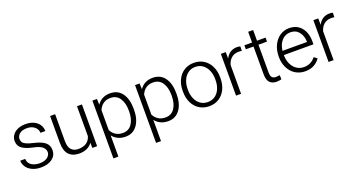

<svg xmlns="http://www.w3.org/2000/svg" viewBox="-49 -1358 4198 2260"><g transform="rotate(-20 2050.5 -228.0)"><path d="M242 -242Q149 -261 103.5 -294.5Q58 -328 58 -390Q58 -429 81 -462Q104 -495 146.5 -514Q189 -533 244 -533Q304 -533 347.5 -512.5Q391 -492 414.5 -456.5Q438 -421 438 -376H377Q377 -403 361 -427.5Q345 -452 315 -467Q285 -482 244 -482Q183 -482 151.5 -455Q120 -428 120 -392Q120 -367 131 -350Q142 -333 171.5 -319Q201 -305 257 -292Q354 -270 397.5 -234.5Q441 -199 441 -137Q441 -71 388 -30.5Q335 10 247 10Q183 10 136.5 -12Q90 -34 65.5 -70.5Q41 -107 41 -149H103Q106 -93 148.5 -67.5Q191 -42 247 -42Q309 -42 344.5 -69Q380 -96 380 -134Q380 -170 350.5 -197.5Q321 -225 242 -242Z M950 0H890L889 -66Q865 -30 823.5 -10Q782 10 724 10Q643 10 597 -38Q551 -86 551 -188V-523H614V-187Q614 -111 646 -77.5Q678 -44 731 -44Q857 -44 888 -148V-523H950Z M1081 -523H1138L1141 -450Q1197 -533 1304 -533Q1400 -533 1452.5 -461.5Q1505 -390 1505 -267V-256Q1505 -136 1452 -63Q1399 10 1306 10Q1252 10 1211 -10Q1170 -30 1143 -65V201H1081ZM1289 -480Q1186 -480 1143 -381V-132Q1162 -92 1199 -67Q1236 -42 1290 -42Q1365 -42 1404.5 -102Q1444 -162 1444 -256V-267Q1444 -362 1404.5 -421Q1365 -480 1289 -480Z M1615 -523H1672L1675 -450Q1731 -533 1838 -533Q1934 -533 1986.5 -461.5Q2039 -390 2039 -267V-256Q2039 -136 1986 -63Q1933 10 1840 10Q1786 10 1745 -10Q1704 -30 1677 -65V201H1615ZM1823 -480Q1720 -480 1677 -381V-132Q1696 -92 1733 -67Q1770 -42 1824 -42Q1899 -42 1938.5 -102Q1978 -162 1978 -256V-267Q1978 -362 1938.5 -421Q1899 -480 1823 -480Z M2353 -533Q2423 -533 2476.5 -499Q2530 -465 2559 -405Q2588 -345 2588 -270V-254Q2588 -178 2559 -118Q2530 -58 2477 -24Q2424 10 2354 10Q2284 10 2230.5 -24Q2177 -58 2148 -118Q2119 -178 2119 -254V-270Q2119 -345 2148 -405Q2177 -465 2230 -499Q2283 -533 2353 -533ZM2354 -42Q2408 -42 2447 -70.5Q2486 -99 2506 -147.5Q2526 -196 2526 -254V-270Q2526 -327 2505.5 -375.5Q2485 -424 2446 -453Q2407 -482 2353 -482Q2300 -482 2261 -453Q2222 -424 2201.5 -375.5Q2181 -327 2181 -270V-254Q2181 -196 2201.5 -147.5Q2222 -99 2261 -70.5Q2300 -42 2354 -42Z M2690 -523H2751L2752 -442Q2798 -533 2897 -533Q2908 -533 2919.5 -531Q2931 -529 2936 -527L2934 -471Q2917 -475 2895 -475Q2839 -475 2802.5 -443Q2766 -411 2753 -359V0H2690Z M3210 -45Q3226 -45 3256 -50L3257 2Q3247 5 3230 7.5Q3213 10 3196 10Q3142 10 3111.5 -21.5Q3081 -53 3081 -127V-473H2985V-523H3081V-657H3143V-523H3250V-473H3143V-127Q3143 -79 3160.5 -62Q3178 -45 3210 -45Z M3319 -256Q3319 -340 3350 -403Q3381 -466 3432.5 -499.5Q3484 -533 3544 -533Q3643 -533 3698 -466.5Q3753 -400 3753 -292V-256H3382Q3382 -195 3404 -146.5Q3426 -98 3466 -70Q3506 -42 3558 -42Q3648 -42 3703 -113L3742 -84Q3714 -42 3668 -16Q3622 10 3555 10Q3487 10 3433.5 -23.5Q3380 -57 3349.5 -117.5Q3319 -178 3319 -256ZM3384 -308H3691V-314Q3689 -385 3651 -433.5Q3613 -482 3544 -482Q3480 -482 3436.5 -434.5Q3393 -387 3384 -308Z M3849 -523H3910L3911 -442Q3957 -533 4056 -533Q4067 -533 4078.5 -531Q4090 -529 4095 -527L4093 -471Q4076 -475 4054 -475Q3998 -475 3961.5 -443Q3925 -411 3912 -359V0H3849Z"/></g></svg>

Font: Freesentation 3 Light
Style: Regular
Weight: 300
Designer: glyphs from Roboto by Christian Robertson / Hangul glyphs from Noto Sans CJK(Source Han Sans) by Jang Soo-young and Kang
Foundry: PT&
Version: Version 2.001